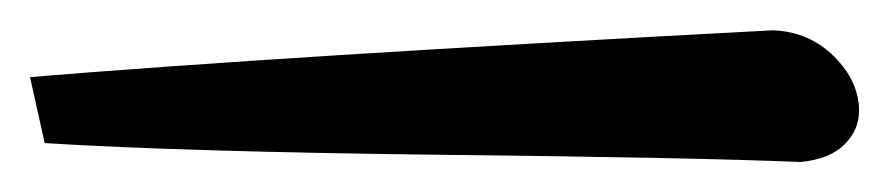

<svg xmlns="http://www.w3.org/2000/svg" viewBox="-20 -110 593 128"><path d="M9.8 -14.6 0 -58.6Q165 -72.3 495.1 -89.8Q519.5 -88.9 536.1 -72.3Q552.7 -55.7 552.7 -36.1Q552.7 -23.4 543 -13.7Q533.2 -3.9 513.7 -2Q446.3 -4.9 274.9 -6.8Q103.5 -8.8 9.8 -14.6Z"/></svg>

Font: Neucha
Style: Regular
Weight: 400
Designer: Jovanny Lemonad
Foundry: Jovanny Lemonad
Version: Version 001.001